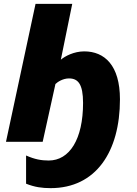

<svg xmlns="http://www.w3.org/2000/svg" viewBox="-20 -734 707 994"><path d="M242 240C477 240 601 51 601 -220C601 -396 521 -468 416 -468C363 -468 316 -443 295 -425L354 -714H164L11 0H201L267 -299C278 -310 306 -328 337 -328C384 -328 410 -299 410 -201C410 -13 340 97 232 97C194 97 160 91 115 71V217C160 235 198 240 242 240Z"/></svg>

Font: Noto Sans UI Black
Style: Italic
Weight: 900
Italic angle: -372°
Designer: Monotype Design Team
Foundry: Monotype Imaging Inc.
Version: Version 1.901